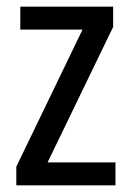

<svg xmlns="http://www.w3.org/2000/svg" viewBox="-20 -557 393 577"><path d="M327 0V-69H123L320 -476V-537H41V-468H228L29 -56V0Z"/></svg>

Font: Noto Sans Sinhala UI Condensed
Style: Regular
Weight: 400
Width: 3
Designer: Jelle Bosma - Monotype Design Team
Foundry: Monotype Imaging Inc.
Version: Version 2.006